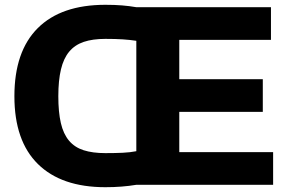

<svg xmlns="http://www.w3.org/2000/svg" viewBox="-20 -770 1202 800"><path d="M419 10Q236 10 138 -86.5Q40 -183 40 -369Q40 -556 137.5 -653Q235 -750 419 -750Q458 -750 488.5 -747.5Q519 -745 548 -740H1109V-604H727V-440H1075V-304H727V-136H1118V0H548Q489 10 419 10ZM419 -132Q460 -132 491.5 -133.5Q523 -135 548 -140V-600Q522 -604 491.5 -606Q461 -608 419 -608Q366 -608 329 -595.5Q292 -583 268.5 -555Q245 -527 234 -481Q223 -435 223 -369Q223 -303 233.5 -257.5Q244 -212 267.5 -184Q291 -156 328.5 -144Q366 -132 419 -132Z"/></svg>

Font: Encode Sans Wide
Style: Bold
Weight: 700
Designer: Pablo Impallari, Andres Torresi
Foundry: Pablo Impallari, Andres Torresi
Version: Version 1.000; ttfautohint (v1.00) -l 8 -r 50 -G 200 -x 14 -